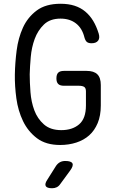

<svg xmlns="http://www.w3.org/2000/svg" viewBox="-20 -761 640 1021"><path d="M437 -275Q437 -293 427.5 -299Q418 -305 399 -305H320Q299 -305 289.5 -314.5Q280 -324 280 -344Q280 -365 289.5 -374.5Q299 -384 320 -384H441Q479 -384 497.5 -366Q516 -348 516 -309V-200Q516 -146 499.5 -106.5Q483 -67 454.5 -41.5Q426 -16 386 -3Q346 10 300 10Q224 10 176.5 -26Q129 -62 102.5 -117Q76 -172 67 -238Q58 -304 59 -364Q60 -426 68.5 -492.5Q77 -559 102 -614Q127 -669 175 -705Q223 -741 302 -741Q344 -741 376.5 -730.5Q409 -720 433.5 -699.5Q458 -679 475.5 -650Q493 -621 505 -582Q512 -558 501.5 -544.5Q491 -531 467 -531Q451 -531 442.5 -537.5Q434 -544 429 -562Q417 -611 384 -636.5Q351 -662 302 -662Q246 -662 213.5 -630.5Q181 -599 164.5 -554Q148 -509 143.5 -457.5Q139 -406 138 -366Q138 -323 142 -271Q146 -219 162.5 -174.5Q179 -130 213.5 -99.5Q248 -69 306 -69Q365 -69 401 -100Q437 -131 437 -200ZM232 194 278 121Q287 108 299 101.5Q311 95 327 95Q358 95 365 107.5Q372 120 353 146L301 217Q293 229 282 234.5Q271 240 257 240Q229 240 223 228Q217 216 232 194Z"/></svg>

Font: Maple Mono NL Light
Style: Regular
Weight: 300
Monospace: yes
Designer: subframe7536
Version: Version 7.000